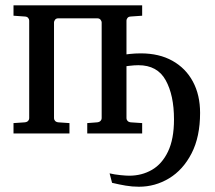

<svg xmlns="http://www.w3.org/2000/svg" viewBox="-20 -502 807 722"><path d="M514.6 0H308.1V-39.1L345.7 -42Q354 -43 358.2 -47.6Q362.3 -52.2 362.3 -57.1V-418Q362.3 -422.4 358.2 -427.7Q354 -433.1 345.7 -433.1H199.2Q190.9 -433.1 187 -427.7Q183.1 -422.4 183.1 -418V-57.1Q183.1 -52.2 187 -47.6Q190.9 -43 199.2 -42L241.2 -39.1V0H30.8V-39.1L73.2 -42Q82 -43 85.9 -47.6Q89.8 -52.2 89.8 -57.1V-424.8Q89.8 -429.7 85.9 -434.6Q82 -439.5 73.2 -439.9L30.8 -442.9V-481.9H514.6V-442.9L471.7 -439.9Q463.4 -439.5 459.5 -434.6Q455.6 -429.7 455.6 -424.8V-57.1Q455.6 -52.2 459.5 -47.6Q463.4 -43 471.7 -42L514.6 -39.1ZM446.3 -296.4Q447.3 -296.9 467.8 -299.1Q488.3 -301.3 509.3 -301.3Q578.6 -301.3 628.4 -273.4Q678.2 -245.6 705.3 -195.3Q732.4 -145 732.4 -77.6Q732.4 12.7 700.4 74.7Q668.5 136.7 616 168.5Q563.5 200.2 502.4 200.2Q477.1 200.2 452.6 196Q428.2 191.9 401.4 185.5L392.1 149.9Q410.6 154.3 432.4 156.5Q454.1 158.7 465.8 158.7Q513.2 158.7 551.3 136.7Q589.4 114.7 611.8 67.9Q634.3 21 634.3 -53.2Q634.3 -144 603 -200.4Q571.8 -256.8 500.5 -256.8Q484.9 -256.8 465.6 -254.4Q446.3 -252 446.3 -252Q444.3 -252.9 438.7 -259.5Q433.1 -266.1 432.9 -276.1Q432.6 -286.1 446.3 -296.4Z"/></svg>

Font: Charis
Style: Regular
Weight: 400
Designer: Walt Agee, Miriam Martin, Annie Olsen, Victor Gaultney, Lorna Priest, Alan Ward, Bob Hallissy, Martin Hosken, Sharon Cor
Foundry: SIL Global
Version: Version 7.000